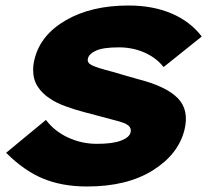

<svg xmlns="http://www.w3.org/2000/svg" viewBox="-20 -659 749 690"><path d="M643.1 -192.9Q621.1 -104 528.6 -46.4Q436 11.2 293 11.2Q203.1 11.2 134.5 -17.3Q65.9 -45.9 2 -109.9L145 -228Q176.3 -187 224.9 -164.6Q273.4 -142.1 328.1 -142.1Q385.3 -142.1 415.3 -153.8Q445.3 -165.5 449.2 -183.1Q453.1 -197.8 441.2 -208Q429.2 -218.3 388.2 -228Q383.3 -229 336.9 -241.7Q290.5 -254.4 283.2 -255.9Q265.1 -260.7 250 -265.4Q234.9 -270 217.3 -276.4Q199.7 -282.7 185.8 -289.6Q171.9 -296.4 158 -305.7Q144 -314.9 133.8 -325.2Q123.5 -335.4 115.2 -348.4Q106.9 -361.3 103 -376Q99.1 -390.6 99.1 -408.4Q99.1 -426.3 104 -445.8Q125 -533.2 216.6 -586.2Q308.1 -639.2 441.9 -639.2Q529.8 -639.2 596.9 -610.4Q664.1 -581.5 705.1 -527.8L567.9 -418Q542 -451.2 499.5 -470Q457 -488.8 407.2 -488.8Q351.1 -488.8 325.2 -477.1Q299.3 -465.3 295.9 -448.2Q292 -433.1 311.5 -423.8Q331.1 -414.6 384.8 -400.9Q392.1 -398.4 433.3 -386.7Q474.6 -375 478 -374Q577.1 -348.6 618.7 -306.4Q660.2 -264.2 643.1 -192.9Z"/></svg>

Font: Sinkin Sans 800 Black Italic
Style: Regular
Weight: 900
Italic angle: -112°
Designer: Keith Bates
Foundry: K-Type
Version: Sinkin Sans (version 1.0)  by Keith Bates   •   © 2014   www